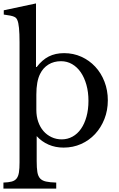

<svg xmlns="http://www.w3.org/2000/svg" viewBox="-23 -850 697 1120"><path d="M91 -604Q91 -706 78 -733Q75 -740 71 -744.5Q67 -749 59 -752.5Q51 -756 37 -759Q23 -762 -1 -765V-790L187 -830V-459H191Q223 -501 261.5 -520.5Q300 -540 351 -540Q405 -540 451.5 -519Q498 -498 532.5 -461Q567 -424 586.5 -373.5Q606 -323 606 -265Q606 -206 586 -155.5Q566 -105 531.5 -68Q497 -31 450 -10Q403 11 348 11Q300 11 260 -6.5Q220 -24 191 -56V90Q191 130 195 154Q199 178 211 191Q223 204 245.5 209Q268 214 305 215V250H-3V215Q27 214 45.5 209Q64 204 74 191Q84 178 87.5 155.5Q91 133 91 97ZM189 -209Q189 -171 200 -139.5Q211 -108 230.5 -85.5Q250 -63 277.5 -50Q305 -37 337 -37Q371 -37 400 -53Q429 -69 449.5 -98.5Q470 -128 481.5 -169.5Q493 -211 493 -262Q493 -313 481 -355.5Q469 -398 448 -428.5Q427 -459 397.5 -476Q368 -493 333 -493Q291 -493 259.5 -473.5Q228 -454 211 -419Q189 -376 189 -298Z"/></svg>

Font: SVN-Libre Baskerville
Style: Regular
Weight: 400
Designer: Pablo Impallari, Rodrigo Fuenzalida
Foundry: Pablo Impallari, Rodrigo Fuenzalida
Version: Version 1.000; ttfautohint (v1.8.4)